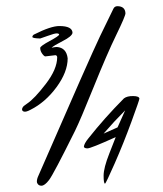

<svg xmlns="http://www.w3.org/2000/svg" viewBox="-20 -577 525 618"><path d="M358.4 -557.1C352.2 -557.1 347.8 -554.5 345.2 -549.3L302.2 -460.9C281.4 -417.6 214.5 -266.3 101.6 -6.8C99 0.3 98.1 6.2 99.1 10.7C101.7 17.6 106.5 20.9 113.5 20.8C120.5 20.6 128.7 14.5 137.9 2.4C147.2 -9.6 175 -62.2 221.2 -155.3C232.9 -179 253 -226.2 281.5 -296.9C310 -367.5 334.1 -423.3 354 -464.1C373.9 -505 383.8 -528.3 383.8 -534.2C383.1 -549.1 374.7 -556.8 358.4 -557.1ZM158.7 -399.4C161.9 -398.8 163.7 -396.6 164.1 -393.1C164.1 -367.4 151.8 -338.5 127.2 -306.6C102.6 -274.7 82.7 -253.7 67.4 -243.7L56.6 -235.8C53.1 -232.3 51.2 -228.7 51 -225.1C50.9 -221.5 52.9 -219.1 57.1 -217.8C61.4 -216.5 68.4 -218.4 78.1 -223.6C110 -239.6 137.9 -263.8 161.9 -296.4C185.8 -328.9 197.8 -359.9 197.8 -389.2C195.1 -411.9 183.6 -424.2 163.1 -425.8C159.5 -425.8 153.8 -425 146 -423.3C150.6 -427.9 162.6 -435.1 182.1 -445.1C201.7 -455 212.1 -463.7 213.4 -471.2C213.1 -485.8 198.9 -493.2 170.9 -493.2C152.7 -493.2 125.8 -484.2 90.3 -466.3H89.8C85.9 -463.7 84.1 -460.9 84.2 -458C84.4 -455.1 92.8 -453.5 109.4 -453.1C110 -453.1 117.9 -455.9 133.1 -461.4C148.2 -467 158.1 -469.6 162.8 -469.5C167.6 -469.3 170.1 -468.1 170.4 -465.8C170.4 -462.9 160.3 -456 140.1 -445.1C120 -434.2 109.7 -426.8 109.4 -422.9C109.4 -416.3 111.5 -410.2 115.7 -404.3C120 -398.4 123.4 -395.5 126 -395.5ZM352.5 -135.7C351.2 -131.8 344.4 -114.3 332 -83.3C319.7 -52.2 313.5 -28.3 313.5 -11.7C313.5 4.9 314.9 13.5 317.9 14.2C319.8 13.8 330.2 -7.8 349.1 -50.8C368 -93.7 386 -138.6 403.1 -185.3C420.2 -232 428.7 -256.7 428.7 -259.3C428.4 -264.8 421.7 -267.7 408.7 -267.8C395.7 -268 385.7 -265.5 378.9 -260.3C337.2 -218.3 299 -175.3 264.2 -131.3C255 -120 250.3 -111 250 -104.5C251 -101.2 254.8 -99.5 261.5 -99.4C268.1 -99.2 298.5 -111.3 352.5 -135.7ZM358.4 -167 313.5 -147C335.9 -173 359 -197.9 382.8 -221.7Z"/></svg>

Font: Kristi
Style: Medium
Weight: 400
Italic angle: -15°
Version: Version 1.003